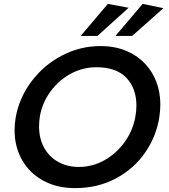

<svg xmlns="http://www.w3.org/2000/svg" viewBox="-20 -954 871 988"><path d="M800 -352Q805 -387 805 -415Q805 -501 767.5 -569.5Q730 -638 660 -677.5Q590 -717 497 -717Q392 -717 298.5 -668Q205 -619 142 -535Q79 -451 61 -351Q55 -317 55 -284Q55 -199 93.5 -131Q132 -63 202.5 -24.5Q273 14 366 14Q484 14 577.5 -36.5Q671 -87 728 -170.5Q785 -254 800 -352ZM682 -410Q682 -382 676 -350Q663 -281 621 -222.5Q579 -164 517.5 -129.5Q456 -95 386 -95Q324 -95 277.5 -122Q231 -149 206 -196Q181 -243 181 -303Q181 -331 185 -354Q197 -424 239 -482Q281 -540 343 -574Q405 -608 476 -608Q579 -608 630.5 -553.5Q682 -499 682 -410ZM642 -914 535 -934 395 -769H481ZM821 -912 714 -934 574 -769H660Z"/></svg>

Font: Geom Medium
Style: Italic
Weight: 500
Italic angle: -10°
Version: Version 1.102